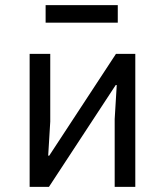

<svg xmlns="http://www.w3.org/2000/svg" viewBox="-20 -725 640 745"><path d="M95 -516H175V-253L167 -121H171L430 -516H505V0H425V-263L433 -395H429L170 0H95ZM157 -705H437V-637H157Z"/></svg>

Font: IBM Plex Mono
Style: Regular
Weight: 400
Monospace: yes
Designer: Mike Abbink, Paul van der Laan, Pieter van Rosmalen
Foundry: Bold Monday
Version: Version 2.3